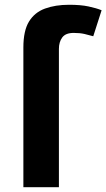

<svg xmlns="http://www.w3.org/2000/svg" viewBox="-20 -785 446 805"><path d="M289 -647Q255 -647 241 -628Q227 -609 227 -580V0H78V-586Q78 -656 101.5 -694.5Q125 -733 168.5 -749Q212 -765 270 -765Q318 -765 351 -758Q384 -751 406 -742L371 -633Q354 -638 334.5 -642.5Q315 -647 289 -647Z"/></svg>

Font: Noto IKEA Simplified Chinese
Style: Bold
Weight: 700
Designer: Monotype Design Team
Foundry: Monotype Imaging Inc.
Version: Version 1.100